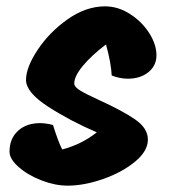

<svg xmlns="http://www.w3.org/2000/svg" viewBox="-20 -585 548 605"><path d="M214 -322Q214 -311 233 -299.5Q252 -288 296 -268Q366 -236 406 -208.5Q446 -181 446 -145Q446 -109 405.5 -75.5Q365 -42 305 -21Q245 0 193 0Q154 0 111 -16.5Q68 -33 39 -58.5Q10 -84 10 -107Q10 -148 36.5 -172.5Q63 -197 106 -197Q126 -197 147 -191Q164 -137 176 -114Q237 -130 285 -168Q201 -204 131.5 -249Q62 -294 62 -333Q62 -373 99 -428.5Q136 -484 193.5 -524.5Q251 -565 311 -565Q352 -565 389.5 -541Q427 -517 450 -481Q473 -445 473 -411Q473 -378 447.5 -357.5Q422 -337 383 -337Q358 -337 332 -347Q330 -387 314 -445Q269 -411 241.5 -378Q214 -345 214 -322Z"/></svg>

Font: Mogra
Style: Regular
Weight: 400
Designer: Lipi Raval
Foundry: Lipi Raval
Version: Version 1.002;PS 1.002;hotconv 1.0.88;makeotf.lib2.5.647800;